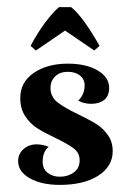

<svg xmlns="http://www.w3.org/2000/svg" viewBox="-20 -511 367 540"><path d="M201 -189Q234 -173 252 -161.5Q270 -150 283.5 -131Q297 -112 297 -86Q297 -43 256.5 -17Q216 9 148 9Q97 9 64 -9.5Q31 -28 31 -58Q31 -78 46 -91.5Q61 -105 83 -105Q100 -105 117 -98Q100 -85 100 -56Q100 -36 114 -25Q128 -14 148 -14Q171 -14 187.5 -26Q204 -38 204 -60Q204 -81 187.5 -93.5Q171 -106 136 -123Q104 -138 84.5 -150.5Q65 -163 51 -184Q37 -205 37 -235Q37 -280 75 -306Q113 -332 171 -332Q222 -332 254.5 -313Q287 -294 287 -264Q287 -241 273 -230Q259 -219 237 -219Q216 -219 200 -228Q218 -245 218 -271Q218 -288 205 -298.5Q192 -309 171 -309Q148 -309 135 -296Q122 -283 122 -264Q122 -239 141.5 -223.5Q161 -208 201 -189ZM245 -369 163 -425 81 -369 66 -382Q85 -418 107 -447.5Q129 -477 146 -491H180Q213 -465 260 -382Z"/></svg>

Font: Katibeh
Style: Regular
Weight: 400
Designer: Arabic design by Kourosh Beigpour, Latin design by Eduardo Tunni, engineering by Lasse Fister
Version: Version 1.000